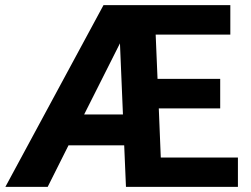

<svg xmlns="http://www.w3.org/2000/svg" viewBox="-20 -731 980 751"><path d="M910.6 0H472.7L465.8 -162.6H248L166.5 0H1L384.8 -710.9H880.9V-595.7H588.9L596.2 -422.4H841.3V-307.1H601.1L608.9 -114.7H910.6ZM309.1 -283.2H460.9L449.2 -561.5Z"/></svg>

Font: RobotoDraft
Style: Bold
Weight: 700
Version: Version 2.001150; 2014